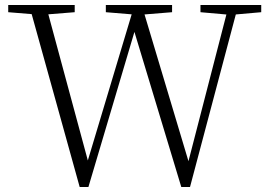

<svg xmlns="http://www.w3.org/2000/svg" viewBox="-20 -743 1078 771"><path d="M300 8 97 -723H164L341 -68H323L328 -83L520 -723H549L746 -65H729L733 -81L899 -723H937L743 8H708L511 -644H529L524 -629L335 8ZM13 -694V-723H280V-694L155 -684H135ZM405 -694V-723H671V-694L548 -684H526ZM785 -694V-723H1029V-694L916 -684H898Z"/></svg>

Font: Noto Serif KR ExtraLight
Style: Regular
Weight: 200
Designer: Ryoko NISHIZUKA 西塚涼子 (kana & ideographs); Frank Grießhammer (Latin, Greek & Cyrillic); Wenlong ZHANG 张文龙 (bopomofo); San
Foundry: Adobe
Version: Version 2.002-H1;hotconv 1.1.0;makeotfexe 2.6.0